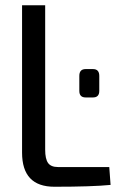

<svg xmlns="http://www.w3.org/2000/svg" viewBox="-20 -710 456 731"><path d="M152 -690V-140Q152 -105 163 -89.5Q174 -74 201 -74H396L401 -6Q331 1 187 1Q64 1 64 -129V-690ZM334 -339H306Q282 -339 282 -364V-421Q282 -447 306 -447H334Q358 -447 358 -421V-364Q358 -339 334 -339Z"/></svg>

Font: exo2condensed_r
Style: Regular
Weight: 400
Width: 3
Designer: Natanael Gama
Version: Version 1.001;PS 001.001;hotconv 1.0.70;makeotf.lib2.5.58329